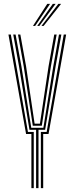

<svg xmlns="http://www.w3.org/2000/svg" viewBox="-20 -980 388 1000"><path d="M168 0V-303.8H133.5L79 -634.8L49 -800H61.2L91.5 -634.8L142.8 -314.5H206L257.5 -634.8L287.2 -800H299.5L269.8 -634.8L215 -303.8H180.5V0ZM143.5 0V-282.2H115.8L24 -800H36.5L125.5 -293H155.8V0ZM192.8 0V-293H223L312 -800H324.5L232.8 -282.2H205V0ZM150.8 -325.2 103.5 -634.8 73.8 -800H86L115.8 -634.8L160.2 -336H188L233 -634.8L262.5 -800H275L245.2 -634.8L197.8 -325.2ZM151.8 -845 226.2 -959.8H240.8L163 -845ZM196 -845 283.8 -959.8H298.2L207.2 -845ZM174 -845 255 -959.8H269.5L185 -845Z"/></svg>

Font: Big Shoulders Inline Text Light
Style: Regular
Weight: 300
Designer: Patric King
Foundry: XO Type Co
Version: Version 1.000